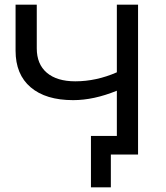

<svg xmlns="http://www.w3.org/2000/svg" viewBox="-20 -664 713 825"><path d="M573.2 -644H482.1V-353.3C423.2 -327.5 363.7 -314.6 303.6 -314.6C250.9 -314.6 210.1 -326.9 181.2 -351.4C152.4 -376 138 -410.9 138 -456.3V-644H46.9V-446.2C46.9 -378.1 68.5 -325.7 111.8 -288.9C155 -252.1 215.9 -233.7 294.4 -233.7C353.3 -233.7 415.8 -247.2 482.1 -274.2V-80H370.8V140.8H456.3V0H573.2Z"/></svg>

Font: Montserrat Ace
Style: Regular
Weight: 500
Designer: Julieta Ulanovsky
Foundry: Julieta Ulanovsky
Version: Version 1